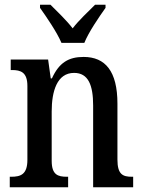

<svg xmlns="http://www.w3.org/2000/svg" viewBox="-20 -786 602 806"><path d="M238 -606H334C352 -651 396 -715 423 -753V-766H379C350 -737 311 -701 285 -667C259 -701 221 -737 192 -766H148V-753C175 -715 219 -651 238 -606ZM21 0H266V-44H261C223 -44 197 -52 197 -111V-318C197 -402 219 -480 291 -480C351 -480 371 -428 371 -343V0H539V-44H534C496 -44 473 -53 473 -116V-351C473 -487 422 -547 331 -547C268 -547 228 -523 198 -457H193L182 -536H25V-492H30C67 -492 95 -483 95 -425V-115C95 -53 66 -44 27 -44H21Z"/></svg>

Font: Noto Serif Devanagari Condensed Medium
Style: Regular
Weight: 500
Width: 3
Designer: Universal Thirst, Indian Type Foundry and the Monotype Design Team
Foundry: Monotype Imaging Inc.
Version: Version 2.004